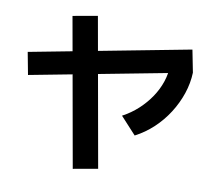

<svg xmlns="http://www.w3.org/2000/svg" viewBox="-91 -897 1182 1075"><g transform="rotate(10 500.0 -360.0)"><path d="M52 -400 28 -527 934 -700 959 -573ZM390 74 240 -769 380 -794 530 49ZM610 -267Q659 -293 698.5 -329.5Q738 -366 766.5 -408.5Q795 -451 810.5 -497.5Q826 -544 826 -590L959 -573Q957 -513 937 -453.5Q917 -394 882.5 -340Q848 -286 801.5 -242.5Q755 -199 699 -170Z"/></g></svg>

Font: M PLUS 1 Code
Style: Bold
Weight: 700
Designer: Coji Morishita
Foundry: UNDERFOREST DESIGN
Version: Version 1.002